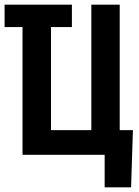

<svg xmlns="http://www.w3.org/2000/svg" viewBox="-20 -658 590 816"><path d="M-0.5 -638.2H285.6V-543H196.8V-105H368.2V-638.2H488.8V-105H544.9L537.1 138.2H424.8V0H75.7V-543H-0.5Z"/></svg>

Font: Code New Roman
Style: Bold
Weight: 700
Monospace: yes
Designer: Sam Radian
Foundry: Code New Roman
Version: Version 1.508 October 19, 2014